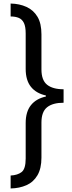

<svg xmlns="http://www.w3.org/2000/svg" viewBox="-20 -886 409 1084"><path d="M40 -866Q90 -865 129.5 -847Q169 -829 191.5 -791.5Q214 -754 214 -692V-494Q214 -433 246 -407.5Q278 -382 339 -382V-306Q278 -306 246 -280.5Q214 -255 214 -194V4Q214 65 191.5 103.5Q169 142 129.5 159.5Q90 177 40 178V105Q80 103 102.5 85Q125 67 125 9V-191Q125 -255 154.5 -292Q184 -329 239 -341V-347Q184 -359 154.5 -396Q125 -433 125 -497V-697Q125 -736 115 -756.5Q105 -777 86 -785Q67 -793 40 -793Z"/></svg>

Font: Noto Sans Malayalam UI
Style: Regular
Weight: 400
Designer: Jelle Bosma - Monotype Design Team
Foundry: Monotype Imaging Inc.
Version: Version 2.104